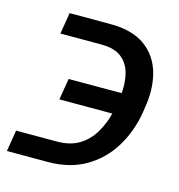

<svg xmlns="http://www.w3.org/2000/svg" viewBox="-99 -603 633 679"><g transform="rotate(15 217.5 -264.0)"><path d="M-1.4 -78.1H147.7Q197.1 -78.1 229.8 -98.5Q262.4 -119 282.1 -152.2Q301.8 -185.4 311.8 -224.4H117.9L130.7 -302.6H324.9Q328.5 -342 319.8 -375.5Q311.1 -409.1 285.2 -429.7Q259.2 -450.3 210.2 -450.3H61.1L73.9 -528.4H223Q304 -528.4 350.9 -494.1Q397.7 -459.9 413.7 -402.2Q429.7 -344.5 417.6 -274.1L414.8 -254.3Q402.7 -183.9 367.5 -126.2Q332.4 -68.5 274.1 -34.3Q215.9 0 134.9 0H-14.2Z"/></g></svg>

Font: Inter UI
Style: Italic
Weight: 400
Italic angle: -9.39999°
Designer: Rasmus Andersson
Foundry: rsms
Version: 3.2;8d6f07862